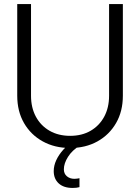

<svg xmlns="http://www.w3.org/2000/svg" viewBox="-20 -718 690 947"><path d="M326 12Q250 12 191 -20.5Q132 -53 98.5 -111Q65 -169 65 -246V-698H133V-246Q133 -187 157 -142.5Q181 -98 224.5 -73Q268 -48 326 -48Q384 -48 427 -73Q470 -98 494 -142.5Q518 -187 518 -246V-698H586V-246Q586 -169 552.5 -111Q519 -53 460.5 -20.5Q402 12 326 12ZM372 205Q364 207 357 208Q350 209 338 209Q294 209 269.5 186.5Q245 164 245 126Q245 99 257.5 72Q270 45 292.5 20Q315 -5 343 -22L374 0Q336 23 315.5 55.5Q295 88 295 117Q295 139 310 151.5Q325 164 347 164Q355 164 360.5 163Q366 162 372 161Z"/></svg>

Font: Azeret Mono ExtraLight
Style: Regular
Weight: 250
Designer: Martin Vácha
Foundry: Displaay
Version: Version 1.002